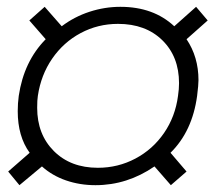

<svg xmlns="http://www.w3.org/2000/svg" viewBox="-20 -634 649 563"><path d="M4 -131 67 -186Q32 -234 32 -308Q32 -331 35 -353Q50 -454 114 -519L66 -574L111 -614L161 -557Q198 -585 242.5 -599.5Q287 -614 333 -614Q430 -614 491 -557L555 -614L589 -574L527 -519Q562 -467 562 -399Q562 -385 558 -353Q544 -249 480 -186L527 -131L481 -91L433 -146Q353 -91 260 -91Q214 -91 173.5 -105Q133 -119 103 -146L37 -91ZM502 -353Q505 -373 505 -390Q505 -468 456 -516Q407 -564 326 -564Q267 -564 216.5 -537Q166 -510 133 -462Q100 -414 91 -353Q89 -341 89 -318Q89 -240 138 -191Q187 -142 267 -142Q326 -142 377 -169Q428 -196 461 -244Q494 -292 502 -353Z"/></svg>

Font: Krub Light
Style: Italic
Weight: 300
Italic angle: -8°
Designer: Ekaluck Peanpanawate
Foundry: Cadson Demak Co.,Ltd.
Version: Version 1.000; ttfautohint (v1.6)